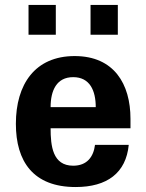

<svg xmlns="http://www.w3.org/2000/svg" viewBox="-20 -740 590 774"><path d="M44 -241C44 -89 114 14 285 14C412 14 488 -43 499 -156H363C357 -108 331 -72 275 -72C192 -72 184 -152 184 -223H506V-261C506 -401 440 -514 281 -514C121 -514 44 -400 44 -241ZM184 -308C184 -375 208 -429 275 -429C342 -429 366 -375 366 -308ZM95 -600H205V-720H95ZM345 -600H455V-720H345Z"/></svg>

Font: Perun
Style: Bold
Weight: 700
Foundry: Copyright (c) Stefan Peev, Context Ltd, 2016
Version: Version 1.089